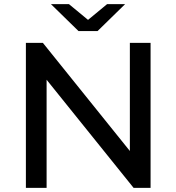

<svg xmlns="http://www.w3.org/2000/svg" viewBox="-20 -907 852 927"><path d="M105 0V-700H187L607 -178V-700H707V0H625L205 -522V0ZM359 -757 226 -887H313L405 -811L497 -887H584L451 -757Z"/></svg>

Font: Montserrat Medium
Style: Regular
Weight: 500
Designer: Julieta Ulanovsky
Foundry: Julieta Ulanovsky
Version: Version 9.000; ttfautohint (v1.8.4.7-5d5b)